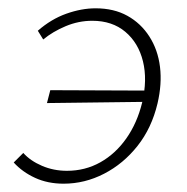

<svg xmlns="http://www.w3.org/2000/svg" viewBox="-20 -436 451 462"><path d="M133 6Q95 6 64.5 -8Q34 -22 13 -45L36 -68Q53 -49 81 -37Q109 -25 141 -25Q185 -25 221.5 -45.5Q258 -66 284 -103Q310 -140 322 -189Q335 -244 324 -288.5Q313 -333 281.5 -359.5Q250 -386 202 -386Q169 -386 138 -373Q107 -360 84 -341L71 -362Q103 -390 139.5 -403Q176 -416 210 -416Q254 -416 286.5 -398Q319 -380 339.5 -348Q360 -316 365 -275Q370 -234 359 -187Q345 -128 311 -85Q277 -42 230.5 -18Q184 6 133 6ZM93 -188 101 -219 345 -218 337 -191Z"/></svg>

Font: Ysabeau Infant ExtraLight
Style: Italic
Weight: 250
Italic angle: -12°
Designer: Christian Thalmann (Catharsis Fonts)
Version: Version 2.001;gftools[0.9.30]; featfreeze: ss01,ss02,lnum